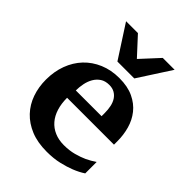

<svg xmlns="http://www.w3.org/2000/svg" viewBox="-210 -830 950 950"><g transform="rotate(45 264.5 -355.0)"><path d="M355 -326.2Q355 -350.1 350.6 -371.1Q346.2 -392.1 336.2 -407.5Q326.2 -422.9 310.5 -431.9Q294.9 -440.9 272.9 -440.9Q245.1 -440.9 226.3 -428.5Q207.5 -416 196 -396.2Q184.6 -376.5 179.7 -352.1Q174.8 -327.6 174.8 -304.2H355ZM498 -46.9Q472.2 -29.8 439.9 -17.1Q412.1 -5.9 373.5 3.2Q335 12.2 287.1 12.2Q223.1 12.2 175.5 -7.3Q127.9 -26.9 95.9 -60.8Q64 -94.7 48.1 -140.1Q32.2 -185.5 32.2 -237.8Q32.2 -294.4 50 -342.5Q67.9 -390.6 100.8 -425.5Q133.8 -460.4 180.4 -480.2Q227.1 -500 284.2 -500Q342.8 -500 383.5 -480.7Q424.3 -461.4 449.7 -429.4Q475.1 -397.5 486.6 -356.4Q498 -315.4 498 -272V-248H169.9Q169.9 -207 180.2 -174.3Q190.4 -141.6 210.2 -118.7Q230 -95.7 258.8 -83.3Q287.6 -70.8 324.2 -70.8Q362.3 -70.8 393.8 -79.3Q425.3 -87.9 448.7 -98.6Q475.6 -111.3 498 -127ZM337.4 -550.8H219.2L108.4 -722.2H191.4L278.3 -627.9L365.2 -722.2H448.2Z"/></g></svg>

Font: Charis SIL Phon
Style: Bold
Weight: 700
Foundry: SIL International
Version: Version 5.000